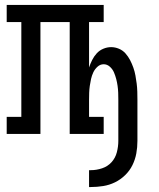

<svg xmlns="http://www.w3.org/2000/svg" viewBox="-20 -540 640 774"><path d="M339 214V146H346Q369 146 391.5 138.5Q414 131 429.5 114Q445 97 451 74Q457 51 457 28V-137Q457 -152 456.5 -166Q456 -180 454 -194Q452 -208 448.5 -221.5Q445 -235 439.5 -248Q434 -261 423 -271Q412 -281 398 -281Q384 -281 373 -271Q362 -261 356 -248Q350 -235 347 -221.5Q344 -208 342 -194Q340 -180 339.5 -166Q339 -152 339 -137V-69H398V0H261V-451H143V0H7V-69H66V-451H7V-520H398V-451H339V-268Q344 -283 351.5 -298Q359 -313 370 -325Q381 -337 396.5 -343.5Q412 -350 428 -350Q444 -350 459.5 -343.5Q475 -337 486 -324.5Q497 -312 504.5 -297.5Q512 -283 517.5 -267.5Q523 -252 526 -235.5Q529 -219 531 -203Q533 -187 533.5 -170.5Q534 -154 534 -137V28Q534 54 529.5 78.5Q525 103 514 125.5Q503 148 484.5 166Q466 184 443.5 195Q421 206 396 210Q371 214 346 214Z"/></svg>

Font: Iosevka HT Extended
Style: Regular
Weight: 400
Width: 7
Monospace: yes
Designer: Belleve Invis
Foundry: Belleve Invis
Version: Version 32.3.0; ttfautohint (v1.8.4)